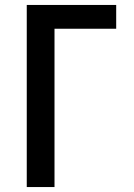

<svg xmlns="http://www.w3.org/2000/svg" viewBox="-20 -755 540 775"><path d="M88 0V-735H449V-639H200V0Z"/></svg>

Font: Iosevka SS08 Regular
Style: Bold
Weight: 700
Monospace: yes
Designer: Belleve Invis
Foundry: Belleve Invis
Version: Version 16.3.4; ttfautohint (v1.8.4)